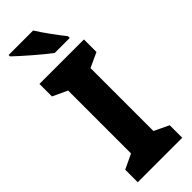

<svg xmlns="http://www.w3.org/2000/svg" viewBox="-301 -1009 986 986"><g transform="rotate(-45 191.5 -516.5)"><path d="M201 -982H23V-972C60 -936 153 -855 198 -822H307V-835C279 -869 228 -938 201 -982ZM353 -51V-142L273 -180V-637L353 -674V-765H30V-674L110 -637V-180L30 -142V-51Z"/></g></svg>

Font: Noto Sans Tamil UI SemiCondensed ExtraBold
Style: Regular
Weight: 800
Width: 4
Designer: Jelle Bosma - Monotype Design Team
Foundry: Monotype Imaging Inc.
Version: Version 2.004